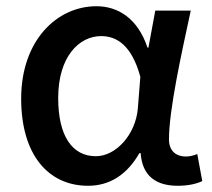

<svg xmlns="http://www.w3.org/2000/svg" viewBox="-20 -584 682 617"><path d="M263 13C332 13 388 -22 428 -92H432C437 -18 482 13 551 13C587 13 613 6 630 -2L614 -89C602 -84 589 -81 577 -81C546 -81 523 -99 523 -136C523 -231 563 -411 593 -550H479L457 -431H454C422 -527 357 -564 290 -564C163 -564 48 -454 48 -267C48 -87 135 13 263 13ZM288 -82C212 -82 167 -147 167 -269C167 -403 235 -468 305 -468C354 -468 403 -440 431 -337L423 -236C416 -152 353 -82 288 -82Z"/></svg>

Font: Kinto Sans Med
Style: Regular
Weight: 500
Designer: Authors: Ryoko NISHIZUKA  (kana & ideographs); Paul D. Hunt (Latin, Greek & Cyrillic); Wenlong ZHANG  (bopomofo); Sandol
Foundry: Adobe Systems Incorporated, ookami Inc.
Version: Version 0.001